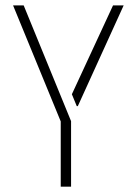

<svg xmlns="http://www.w3.org/2000/svg" viewBox="-20 -704 516 724"><path d="M29.3 -683.6H69.3L248 -247.1V0H209V-246.1ZM251 -348.6 406.2 -683.6H446.3L273.4 -303.7H269.5Z"/></svg>

Font: Post No Bills Colombo
Style: Light
Weight: 400
Designer: Kosala Senevirathne, Siva Puranthara, Lasantha Premarathna, Tharique Azeez
Foundry: Mooniak
Version: Version 1.220 ; ttfautohint (v1.5)